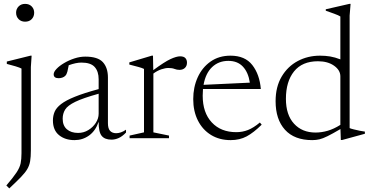

<svg xmlns="http://www.w3.org/2000/svg" viewBox="-20 -730 1956 1014"><path d="M112.5 -615.5Q91.5 -615.5 78.2 -629Q65 -642.5 65 -663Q65 -682.5 78.2 -696Q91.5 -709.5 112.5 -709.5Q134.5 -709.5 147.5 -696Q160.5 -682.5 160.5 -663Q160.5 -642.5 147.5 -629Q134.5 -615.5 112.5 -615.5ZM93.5 -368Q85.5 -372.5 62 -379.8Q38.5 -387 16 -392.5V-405L141 -436H147L143 -376V64.5Q143 98.5 139.2 121Q135.5 143.5 124.2 162.8Q113 182 90.2 205.5Q67.5 229 29 265L13.5 249.5Q50.5 206.5 67.5 180.5Q84.5 154.5 89 132.5Q93.5 110.5 93.5 79.5Z M569 7.5Q533 7.5 516.8 -12.8Q500.5 -33 501 -87Q484.5 -39 450.5 -14.5Q416.5 10 373.5 10Q324 10 291.8 -16.2Q259.5 -42.5 259.5 -94Q259.5 -118.5 268.5 -139.8Q277.5 -161 302.8 -180.5Q328 -200 375.8 -219.2Q423.5 -238.5 501 -259.5V-311.5Q501 -352.5 480.2 -376Q459.5 -399.5 410 -399.5Q381.5 -399.5 343 -385.5Q339.5 -366 335.8 -351.5Q332 -337 325 -330Q319 -323.5 309.2 -320.2Q299.5 -317 290 -317Q263.5 -317 263.5 -337.5Q263.5 -350.5 278.8 -366.5Q294 -382.5 319 -397.2Q344 -412 373.2 -421.5Q402.5 -431 430 -431Q496.5 -431 523.2 -401.8Q550 -372.5 550 -320.5V-79.5Q550 -51 561.5 -38.8Q573 -26.5 593.5 -26.5Q605.5 -26.5 618.2 -30.8Q631 -35 645.5 -45V-30Q626.5 -10 607.2 -1.2Q588 7.5 569 7.5ZM311 -103Q311 -66.5 333.2 -47.2Q355.5 -28 392.5 -28Q422 -28 446.5 -43Q471 -58 486 -81.2Q501 -104.5 501 -129.5V-235Q418 -212 377.5 -192.2Q337 -172.5 324 -151.2Q311 -130 311 -103Z M931 -432.5Q950.5 -432.5 959 -423.2Q967.5 -414 967.5 -399Q967.5 -382 956.8 -371.5Q946 -361 927.5 -361Q914 -361 901.5 -366Q889 -371 869.5 -371Q853.5 -371 832.2 -364Q811 -357 790 -341.5V-31L872.5 -14V0H664.5V-14L740.5 -31V-366Q731 -371 710.8 -376.5Q690.5 -382 663 -389V-400.5L781.5 -436H788L789.5 -359.5Q849 -403.5 880.5 -418Q912 -432.5 931 -432.5Z M1197.5 -436Q1274 -436 1312.5 -386.5Q1351 -337 1357.5 -260H1052Q1050.5 -243 1050.5 -224.5Q1050.5 -135 1098.5 -83.5Q1146.5 -32 1228 -32Q1260.5 -32 1289.8 -43.5Q1319 -55 1352.5 -83L1362 -71.5Q1319.5 -29.5 1282.8 -9.8Q1246 10 1198 10Q1139 10 1094.5 -17.2Q1050 -44.5 1025.2 -93.5Q1000.5 -142.5 1000.5 -206.5Q1000.5 -269.5 1024.2 -321.8Q1048 -374 1092.2 -405Q1136.5 -436 1197.5 -436ZM1186 -408.5Q1135 -408.5 1100.5 -376Q1066 -343.5 1055 -282L1299.5 -293.5Q1291.5 -347.5 1263 -378Q1234.5 -408.5 1186 -408.5Z M1780 9.5 1778 -48.5Q1735.5 -23.5 1710.2 -11Q1685 1.5 1667 5.8Q1649 10 1629 10Q1534.5 10 1485 -44.8Q1435.5 -99.5 1435.5 -195.5Q1435.5 -271.5 1467.5 -325.5Q1499.5 -379.5 1552.8 -407.8Q1606 -436 1670 -436Q1698.5 -436 1723.8 -431.8Q1749 -427.5 1777.5 -416.5V-643Q1768.5 -649 1745.2 -657.5Q1722 -666 1700.5 -673.5V-681L1825 -709.5H1831.5L1826.5 -648V-53.5Q1832.5 -50.5 1847.8 -46.8Q1863 -43 1879.8 -39.5Q1896.5 -36 1907 -35V-23.5L1786.5 9.5ZM1777.5 -327Q1777.5 -359.5 1744.2 -383Q1711 -406.5 1659 -406.5Q1576 -406.5 1533 -353Q1490 -299.5 1490 -208Q1490 -123.5 1532.8 -76.8Q1575.5 -30 1646.5 -30Q1678.5 -30 1711 -39.5Q1743.5 -49 1777.5 -70.5Z"/></svg>

Font: Newsreader Text Light
Style: Regular
Weight: 300
Designer: Hugues Gentile
Foundry: Production Type
Version: Version 1.001